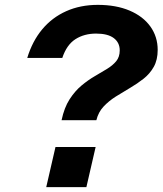

<svg xmlns="http://www.w3.org/2000/svg" viewBox="-20 -769 668 789"><path d="M233 -275Q244 -327 266 -361Q288 -395 315 -417.5Q342 -440 369.5 -456Q397 -472 420 -486Q443 -500 457.5 -517.5Q472 -535 472 -562Q472 -594 447.5 -612.5Q423 -631 375 -631Q326 -631 290 -608Q254 -585 236 -531H92Q113 -600 153.5 -648.5Q194 -697 252 -723Q310 -749 382 -749Q457 -749 512.5 -725.5Q568 -702 598 -660Q628 -618 628 -564Q628 -523 612 -494.5Q596 -466 570 -445.5Q544 -425 514 -407.5Q484 -390 455.5 -372Q427 -354 405.5 -331Q384 -308 376 -275ZM170 0 208 -165H373L335 0Z"/></svg>

Font: Instrument Sans
Style: Bold Italic
Weight: 700
Italic angle: -13°
Designer: Rodrigo Fuenzalida
Foundry: fragTYPE
Version: Version 1.000;gftools[0.9.28]